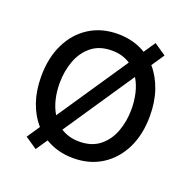

<svg xmlns="http://www.w3.org/2000/svg" viewBox="-110 -681 818 820"><g transform="rotate(20 298.5 -270.5)"><path d="M134.9 29.8 81 -7.1 120 -65Q87.4 -101.9 69.2 -153.9Q51.1 -206 51.1 -269.9Q51.1 -355.1 82.2 -418.7Q113.3 -482.2 168.9 -517.4Q224.4 -552.6 298.3 -552.6Q370.4 -552.6 426.1 -518.5L461.6 -571L515.6 -534.1L476.6 -476.2Q509.2 -438.9 527.3 -386.5Q545.5 -334.2 545.5 -269.9Q545.5 -185.4 514.4 -122.2Q483.3 -58.9 427.7 -23.8Q372.2 11.4 298.3 11.4Q226.6 11.4 170.5 -22.7ZM298.3 -63.9Q354.4 -63.9 390.6 -92.7Q426.8 -121.4 444.2 -168.3Q461.6 -215.2 461.6 -269.9Q461.6 -307.5 453.5 -342.3Q445.3 -377.1 428.3 -404.8L214.1 -87.4Q250 -63.9 298.3 -63.9ZM168 -136 382.5 -453.5Q346.6 -477.3 298.3 -477.3Q242.2 -477.3 206 -448.2Q169.7 -419 152.3 -371.8Q134.9 -324.6 134.9 -269.9Q134.9 -232.2 143.1 -197.8Q151.3 -163.4 168 -136Z"/></g></svg>

Font: Inter UI
Style: Regular
Weight: 400
Designer: Rasmus Andersson
Foundry: rsms
Version: 3.2;8d6f07862